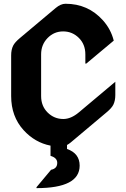

<svg xmlns="http://www.w3.org/2000/svg" viewBox="-20 -767 670 1017"><path d="M247.6 4.4Q165 -11.7 105 -77.6Q39.1 -149.9 39.1 -258.3V-473.6Q39.1 -503.9 49.8 -525.4Q58.6 -543 85.4 -565.4L274.9 -724.6Q301.8 -747.1 327.1 -747.1Q446.3 -747.1 524.9 -659.7Q567.4 -612.3 582.5 -551.8L437 -430.2H432.1V-479Q432.1 -532.2 397.5 -566.4Q362.8 -600.6 314.5 -600.6Q266.1 -600.6 231.9 -565.4Q197.8 -530.3 197.8 -479V-258.3Q197.8 -205.1 232.4 -170.9Q267.1 -136.7 315.4 -136.7Q356 -136.7 397.9 -171.9L590.8 -334V-263.7Q590.8 -233.4 580.1 -211.9Q571.3 -194.3 544.4 -171.9L355 -12.7Q345.7 -4.9 335 1V22Q401.9 45.4 401.9 110.4Q401.9 229.5 173.3 229.5V224.6L250.5 132.3Q283.2 126 283.2 95.7Q283.2 68.8 247.6 58.6Z"/></svg>

Font: Gothica
Style: Bold
Weight: 700
Designer: Wojciech Kalinowski "wmk69" (wmk69@o2.pl)
Foundry: Wojciech Kalinowski "wmk69" (wmk69@o2.pl)
Version: Version 2.1.0; 2021-05-14